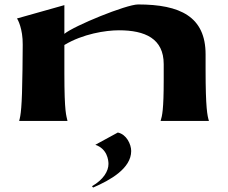

<svg xmlns="http://www.w3.org/2000/svg" viewBox="-20 -543 1023 862"><path d="M66 0H283C278 -25 269 -34 269 -214V-341C352 -391 454 -407 514 -407C631 -407 715 -370 715 -255V-184C715 -50 708 -22 701 0H918C911 -23 903 -56 903 -231V-299C903 -468 789 -523 600 -523C547 -523 312 -427 269 -391V-520L56 -460C59 -458 83 -414 82 -342L81 -231C79 -57 73 -25 66 0ZM393 293 398 299C475 266 569 213 569 135C569 105 548 60 509 52L408 107C461 125 467 175 467 193C467 225 445 263 393 293Z"/></svg>

Font: Coconat
Style: Bold
Weight: 900
Width: 8
Designer: Sara Lavazza
Foundry: Collletttivo
Version: Version 1.000;Glyphs 3.2 (3217)